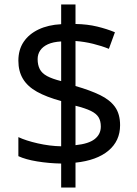

<svg xmlns="http://www.w3.org/2000/svg" viewBox="-20 -779 612 857"><path d="M253 -49Q198 -50 146 -58.5Q94 -67 62 -82V-167Q96 -151 149 -139Q202 -127 253 -126V-328Q187 -346 145 -369.5Q103 -393 82.5 -427Q62 -461 62 -508Q62 -557 85.5 -592Q109 -627 152 -647.5Q195 -668 253 -671V-759H317V-672Q370 -671 413.5 -660.5Q457 -650 493 -635L466 -561Q434 -574 395.5 -583.5Q357 -593 317 -596V-395Q383 -376 427 -354.5Q471 -333 493.5 -301.5Q516 -270 516 -220Q516 -150 464 -106.5Q412 -63 317 -53V58H253ZM317 -131Q376 -137 403 -158.5Q430 -180 430 -214Q430 -239 420 -255.5Q410 -272 385.5 -284Q361 -296 317 -307ZM253 -594Q217 -592 194 -581.5Q171 -571 159.5 -554Q148 -537 148 -515Q148 -489 157.5 -470.5Q167 -452 190 -439.5Q213 -427 253 -417Z"/></svg>

Font: kannada25
Style: Book
Weight: 400
Designer: Jelle Bosma - Monotype Design Team
Foundry: Monotype Imaging Inc.
Version: Version 2.003